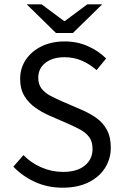

<svg xmlns="http://www.w3.org/2000/svg" viewBox="-20 -861 574 893"><path d="M271.7 12Q202 12 143.8 -14.3Q85.6 -40.6 42.1 -85.8L89.1 -139.6Q124.1 -103.4 172.5 -82.4Q220.9 -61.4 273.2 -61.4Q338.1 -61.4 374.2 -90.8Q410.4 -120.2 410.4 -168.1Q410.4 -201.8 395.7 -222Q381.1 -242.3 356.6 -256.2Q332 -270 300.9 -283.6L206.6 -324.8Q175.4 -338.5 144.8 -359.8Q114.1 -381.2 93.9 -413.8Q73.7 -446.5 73.7 -494.1Q73.7 -544.4 100.3 -583.6Q126.8 -622.8 173.4 -645.6Q220 -668.3 280.3 -668.3Q339.9 -668.3 389.8 -645.9Q439.7 -623.5 473.6 -588.8L429.1 -535Q398 -562.4 360.9 -578.7Q323.8 -594.9 280.3 -594.9Q225.3 -594.9 191.6 -569Q158 -543.2 158 -499.1Q158 -467.6 174.2 -447.7Q190.4 -427.7 215.9 -414.8Q241.4 -401.8 266.6 -390.5L360.1 -350Q399.2 -333.4 429.8 -311.1Q460.3 -288.8 477.8 -256Q495.3 -223.3 495.3 -174.5Q495.3 -122.7 468.7 -80.2Q442 -37.8 391.7 -12.9Q341.3 12 271.7 12ZM240.3 -707.6 104 -841H173.3L277.8 -763.3H281.8L386.2 -841H455.5L319.2 -707.6Z"/></svg>

Font: SourceSans3VF
Style: Regular
Weight: 200
Designer: Paul D. Hunt
Foundry: Adobe
Version: Version 3.052;hotconv 1.1.0;makeotfexe 2.6.0